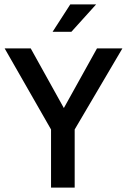

<svg xmlns="http://www.w3.org/2000/svg" viewBox="-20 -849 574 869"><path d="M119 -630 269 -360 419 -630H534L318 -263V0H211V-263L1 -630ZM303 -705H218L298 -829H415Z"/></svg>

Font: Mukta Malar Medium
Style: Regular
Weight: 500
Designer: Aadarsh Rajan, Girish Dalvi, Yashodeep Gholap
Foundry: Ek Type
Version: Version 2.538;PS 1.000;hotconv 16.6.51;makeotf.lib2.5.65220;